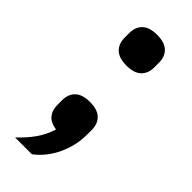

<svg xmlns="http://www.w3.org/2000/svg" viewBox="-223 -568 750 750"><g transform="rotate(45 152.0 -193.0)"><path d="M152 -160Q194 -160 214 -140.5Q234 -121 234 -88V-61Q234 -1 208 54.5Q182 110 136 145H43Q77 113 99.5 81Q122 49 134 10Q101 5 85.5 -13.5Q70 -32 70 -61V-88Q70 -121 90 -140.5Q110 -160 152 -160ZM152 -361Q110 -361 90 -380.5Q70 -400 70 -433V-459Q70 -492 90 -511.5Q110 -531 152 -531Q194 -531 214 -511.5Q234 -492 234 -459V-433Q234 -400 214 -380.5Q194 -361 152 -361Z"/></g></svg>

Font: IBM Plex Sans Condensed
Style: Bold
Weight: 700
Width: 3
Designer: Mike Abbink, Paul van der Laan, Pieter van Rosmalen
Foundry: Bold Monday
Version: Version 3.201